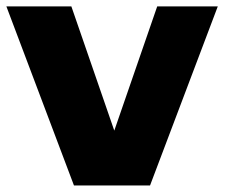

<svg xmlns="http://www.w3.org/2000/svg" viewBox="-22 -568 688 588"><path d="M204.5 0 -2.5 -548.5H196.5L328 -168L459.5 -548.5H645L437.5 0Z"/></svg>

Font: Encode Sans Semi Expanded ExtraBold
Style: Regular
Weight: 800
Width: 6
Designer: Multiple Designers
Foundry: Impallari Type
Version: Version 3.000; ttfautohint (v1.8.3) -l 8 -r 50 -G 200 -x 14 